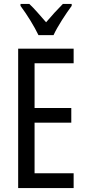

<svg xmlns="http://www.w3.org/2000/svg" viewBox="-20 -963 442 983"><path d="M347 -943H302C268 -908 250 -889 216 -849C186 -883 155 -920 130 -943H85V-933C120 -886 156 -827 177 -783H254C275 -829 317 -892 347 -933ZM357 0V-76H157V-335H345V-410H157V-639H357V-714H73V0Z"/></svg>

Font: Noto Sans UI Condensed
Style: Regular
Weight: 400
Width: 3
Designer: Monotype Design Team
Foundry: Monotype Imaging Inc.
Version: Version 1.901